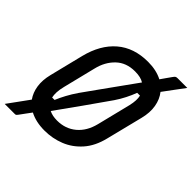

<svg xmlns="http://www.w3.org/2000/svg" viewBox="-235 -932 1165 1165"><g transform="rotate(45 347.5 -350.0)"><path d="M425 -720Q496 -720 548 -693Q561 -712 572.5 -728Q584 -744 593 -757Q602 -770 607 -773Q612 -776 622 -776H705Q680 -743 655.5 -709.5Q631 -676 607 -644Q635 -609 643.5 -559.5Q652 -510 637 -451L578 -215Q558 -133 512 -81Q466 -29 404.5 -4.5Q343 20 275 20Q201 20 148 -8Q134 11 121 28.5Q108 46 95 64Q88 73 85 74.5Q82 76 75 76H-10Q13 45 40.5 6.5Q68 -32 88 -59Q63 -94 56 -141Q49 -188 63 -244L117 -462Q148 -586 226 -653Q304 -720 425 -720ZM172 -252Q164 -220 163 -196.5Q162 -173 166 -155H187Q200 -186 218 -219.5Q236 -253 260 -288Q298 -342 338.5 -398Q379 -454 417 -507.5Q455 -561 487 -605Q473 -614 454 -618.5Q435 -623 410 -623Q335 -623 288 -578Q241 -533 224 -462ZM444 -410Q388 -330 330.5 -248.5Q273 -167 218 -91Q246 -77 286 -77Q357 -77 407.5 -119Q458 -161 477 -237L531 -455Q537 -481 538 -502Q539 -523 535 -540H511Q499 -508 482 -474.5Q465 -441 444 -410Z"/></g></svg>

Font: Recursive Sn Lnr St Med
Style: Italic
Weight: 500
Italic angle: -15°
Version: Version 1.079;hotconv 1.0.112;makeotfexe 2.5.65598; ttfautoh